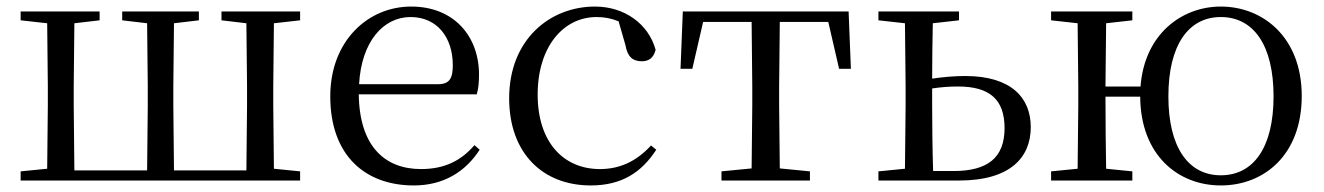

<svg xmlns="http://www.w3.org/2000/svg" viewBox="-20 -551 4041 586"><path d="M167 0H896V-28L816 -36L814 -229V-288L816 -480L896 -489V-516H656V-489L732 -480L734 -288V-229L732 -31H511L509 -229V-288L511 -480L587 -489V-516H353V-489L429 -480L431 -288V-229L429 -31H207L205 -229V-288L207 -480L284 -489V-516H43V-489L124 -480L126 -288V-229L124 -36L43 -28V0Z M1243 15C1333 15 1400 -26 1444 -94L1428 -108C1387 -60 1336 -35 1265 -35C1155 -35 1077 -104 1075 -263H1435C1440 -279 1442 -299 1442 -323C1442 -441 1365 -531 1235 -531C1102 -531 988 -425 988 -257C988 -76 1095 15 1243 15ZM1076 -294C1083 -424 1150 -499 1233 -499C1314 -499 1362 -437 1362 -352C1362 -312 1352 -294 1317 -294Z M1783 15C1878 15 1938 -25 1983 -94L1967 -107C1922 -58 1871 -35 1811 -35C1699 -35 1621 -118 1621 -262C1621 -408 1699 -499 1801 -499C1824 -499 1846 -495 1868 -486L1889 -413C1895 -378 1911 -364 1939 -364C1961 -364 1975 -375 1981 -399C1959 -479 1885 -531 1796 -531C1658 -531 1534 -430 1534 -251C1534 -84 1636 15 1783 15Z M2273 0H2452V-28L2360 -37L2358 -229V-288L2360 -484H2508L2541 -341H2577L2570 -516H2064L2057 -341H2093L2126 -484H2274L2276 -288V-229L2274 -37L2182 -28V0Z M2661 0H2907C3064 0 3126 -71 3126 -163C3126 -252 3067 -319 2926 -319C2893 -319 2859 -316 2825 -311C2825 -364 2826 -432 2827 -480L2907 -489V-516H2661V-489L2742 -480L2744 -288V-229L2742 -36L2661 -28ZM2825 -281C2851 -285 2877 -287 2904 -287C3001 -287 3046 -247 3046 -160C3046 -70 2995 -29 2890 -29H2828C2826 -85 2825 -171 2825 -229Z M3706 -16C3607 -16 3546 -101 3546 -257C3546 -413 3607 -499 3706 -499C3806 -499 3867 -413 3867 -257C3867 -101 3806 -16 3706 -16ZM3706 15C3837 15 3953 -77 3953 -258C3953 -438 3834 -531 3706 -531C3587 -531 3473 -447 3461 -287H3354L3356 -480L3436 -489V-516H3188V-489L3269 -480L3271 -288V-229L3269 -36L3188 -28V0H3436V-28L3356 -36C3355 -92 3354 -177 3354 -256H3460C3461 -77 3576 15 3706 15Z"/></svg>

Font: Harano Aji Mincho KR
Style: Regular
Weight: 400
Foundry: Masamichi Hosoda
Version: HaranoAjiMinchoKR-Regular version 20230610;ttx 4.39.4